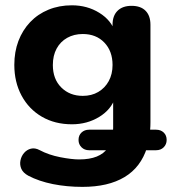

<svg xmlns="http://www.w3.org/2000/svg" viewBox="-20 -521 654 731"><path d="M294 190.5Q234.5 190.5 181.4 179.9Q128.2 169.2 87.8 148Q68 137.2 61.2 121.8Q54.5 106.2 57.9 89.8Q61.2 73.2 71.9 61Q82.5 48.8 97.9 45Q113.2 41.2 130.8 50.5Q165.5 69 209.4 77.5Q253.2 86 281.2 86Q321.2 86 348.4 75Q375.5 64 390.8 42.2L399.5 51H319.2Q301.8 51 290.4 39.8Q279 28.5 279 11.8Q279 -5.8 290.4 -16.5Q301.8 -27.2 319.2 -27.2H419.8L407.2 1.8Q409 -7 409.9 -15.2Q410.8 -23.5 410.8 -34V-150.5H418.8Q404.2 -104.5 358.1 -76.1Q312 -47.8 253.8 -47.8Q189 -47.8 139.4 -76.6Q89.8 -105.5 62.1 -157Q34.5 -208.5 34.5 -274Q34.5 -323.5 50.1 -364.9Q65.8 -406.2 94.9 -436.9Q124 -467.5 164.5 -484.1Q205 -500.8 253.8 -500.8Q312 -500.8 358.1 -472.2Q404.2 -443.8 418.8 -397.2L408.5 -383.8V-426.8Q408.5 -461.2 427.6 -480Q446.8 -498.8 480.8 -498.8Q515.8 -498.8 534.2 -480Q552.8 -461.2 552.8 -426.8V-55.5Q552.8 -40.2 551.6 -26.8Q550.5 -13.2 548.5 0.8L541 -27.2H574.2Q592 -27.2 603.2 -16.5Q614.5 -5.8 614.5 11.8Q614.5 28.5 603.2 39.8Q592 51 574.2 51H520.8L539.8 40.8Q516.2 116 454.1 153.2Q392 190.5 294 190.5ZM295.2 -156Q328.8 -156 354.1 -170.9Q379.5 -185.8 394 -212.2Q408.5 -238.8 408.5 -273.5Q408.5 -326.5 377.2 -359Q346 -391.5 295.2 -391.5Q261.8 -391.5 235.9 -377Q210 -362.5 195.6 -336Q181.2 -309.5 181.2 -273.5Q181.2 -219.8 213.4 -187.9Q245.5 -156 295.2 -156Z"/></svg>

Font: Nunito ExtraLight
Style: Regular
Weight: 200
Designer: Vernon Adams
Foundry: Vernon Adams
Version: Version 3.602;April 4, 2023;FontCreator 14.0.0.2856 64-bit